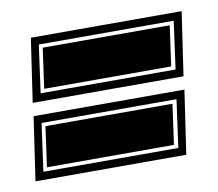

<svg xmlns="http://www.w3.org/2000/svg" viewBox="-50 -452 459 405"><g transform="rotate(-10 179.0 -249.0)"><path d="M19 -263 39 -399H362L342 -263ZM39 -280H328L342 -382H53ZM48 -288 60 -374H332L320 -288ZM-4 -99 16 -235H339L319 -99ZM16 -116H305L319 -218H30ZM25 -124 37 -210H309L297 -124Z"/></g></svg>

Font: Alumni Sans Collegiate One SC
Style: Italic
Weight: 400
Italic angle: -8°
Designer: Robert E. Leuschke
Foundry: Robert E. Leuschke
Version: Version 1.100